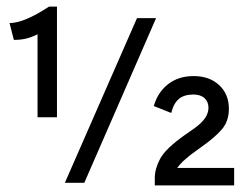

<svg xmlns="http://www.w3.org/2000/svg" viewBox="-20 -555 763 583"><path d="M22 -434 9 -485Q53 -485 129 -535H153V-199H94V-451Q60 -433 22 -434ZM396 -500H454L236 0H177ZM541 -145Q547 -149 569 -164.5Q591 -180 602 -195.5Q613 -211 613 -228Q613 -246 601 -257Q589 -268 567 -268Q539 -268 523 -254.5Q507 -241 500 -212L447 -233Q459 -275 490.5 -299.5Q522 -324 568 -324Q616 -324 645.5 -296.5Q675 -269 675 -225Q675 -187 653.5 -162Q632 -137 589 -107L559 -85Q544 -73 535 -64.5Q526 -56 518 -45H691V8H450V-15Q450 -42 466 -72.5Q482 -103 541 -145Z"/></svg>

Font: Bellota Text
Style: Regular
Weight: 400
Designer: Kemie Guaida
Foundry: Kemie Guaida
Version: Version 4.001